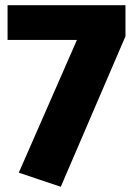

<svg xmlns="http://www.w3.org/2000/svg" viewBox="-20 -698 515 736"><path d="M461 -678H9V-545H275L52 -36L213 18L461 -559Z"/></svg>

Font: Fira Sans ExtraBold
Style: Regular
Weight: 800
Designer: bBox Type GmbH & Carrois Corporate GbR & Edenspiekermann AG
Foundry: bBox Type GmbH & Carrois Corporate GbR & Edenspiekermann AG
Version: Version 4.300;PS 004.300;hotconv 1.0.88;makeotf.lib2.5.64775